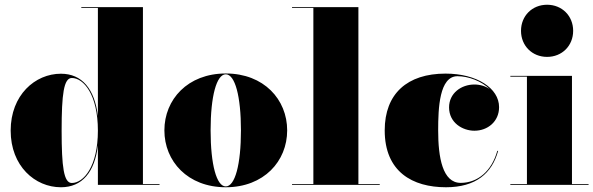

<svg xmlns="http://www.w3.org/2000/svg" viewBox="-20 -780 2503 810"><path d="M653 -3.5H583V-750H323V-746.5H393V-290C379.5 -404.5 326 -469 237 -469C128 -469 25 -379 25 -229C25 -79 128 10 237 10C326.5 10 380 -54 393 -167.5V0H653ZM393 -229C393 -77 332.5 -8 283 -8C249 -8 240 -75.5 240 -229C240 -382.5 249 -451 283 -451C332.5 -451 393 -381.5 393 -229Z M673.5 -230C673.5 -100 771.5 10 932.5 10C1093.5 10 1191.5 -100 1191.5 -230C1191.5 -360 1093.5 -470 932.5 -470C771.5 -470 673.5 -360 673.5 -230ZM868.5 -230C868.5 -374 893.5 -466.5 932.5 -466.5C971.5 -466.5 996.5 -374 996.5 -230C996.5 -86 971.5 6.5 932.5 6.5C893.5 6.5 868.5 -86 868.5 -230Z M1212 -3.5V0H1582V-3.5H1492V-750H1212V-746.5H1302V-3.5Z M2081.5 -143.5H2078C2054.5 -59 1996 -8.5 1923.5 -8.5C1847 -8.5 1828.5 -115.5 1828.5 -230C1828.5 -324 1833.5 -458.5 1910 -458.5C1956 -458.5 2011.5 -438 2046.5 -403.5C2028.5 -416.5 2005.5 -423.5 1981.5 -423.5C1926 -423.5 1874.5 -387 1874.5 -327C1874.5 -262 1931.5 -228.5 1981.5 -228.5C2037 -228.5 2085.5 -267 2085.5 -328C2085.5 -408 1991.5 -469.5 1859.5 -469.5C1698.5 -469.5 1603 -385 1603 -230C1603 -55 1720.5 10 1861.5 10C1987.5 10 2055.5 -49 2081.5 -143.5Z M2178 -650C2178 -587 2225 -540 2288 -540C2351 -540 2398 -587 2398 -650C2398 -713 2351 -760 2288 -760C2225 -760 2178 -713 2178 -650ZM2133 -3.5V0H2463V-3.5H2393V-460H2133V-456.5H2203V-3.5Z"/></svg>

Font: Bodoni* 48pt Fatface
Style: Regular
Weight: 900
Version: Version 2.3